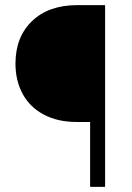

<svg xmlns="http://www.w3.org/2000/svg" viewBox="-20 -731 515 751"><path d="M40.5 -482.4Q40.5 -586.4 105.5 -648.7Q170.4 -710.9 281.7 -710.9H391.1V0H332.5V-253.9H279.8Q206.5 -253.9 152.3 -282.2Q98.1 -310.5 69.3 -362.5Q40.5 -414.6 40.5 -482.4Z"/></svg>

Font: Roboto Light
Style: Regular
Weight: 300
Designer: Google
Version: Version 2.137; 2017